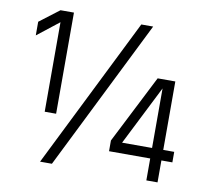

<svg xmlns="http://www.w3.org/2000/svg" viewBox="-76 -758 938 845"><g transform="rotate(10 393.5 -336.0)"><path d="M489 -672H542L208 0H155ZM630 -145V-411L496 -145ZM680 -451V-145H729V-98H680V0H630V-98H446V-146L601 -451ZM188 -672V-220H137V-620L40 -544V-605L128 -672Z"/></g></svg>

Font: Khand
Style: Regular
Weight: 400
Designer: Devanagari: Sanchit Sawaria, Jyotish Sonowal; Latin: Satya Rajpurohit
Foundry: Indian Type Foundry
Version: Version 1.100;PS 1.0;hotconv 1.0.78;makeotf.lib2.5.61930; tt